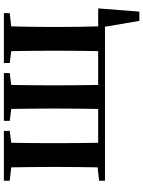

<svg xmlns="http://www.w3.org/2000/svg" viewBox="109 -684 757 1016"><g transform="rotate(-90 488.0 -176.5)"><path d="M856 -36C854 -93 853 -178 853 -235V-300C853 -356 854 -439 856 -496L926 -504V-535H662V-504L725 -496C726 -439 727 -356 727 -300V-235C727 -178 726 -93 725 -36H546C545 -93 544 -178 544 -235V-300C544 -356 545 -439 546 -496L609 -504V-535H356V-504L419 -496C420 -439 421 -356 421 -300V-235C421 -178 420 -93 419 -36H240C239 -93 238 -178 238 -235V-300C238 -356 239 -439 240 -496L303 -504V-535H39V-504L110 -496C111 -439 112 -356 112 -300V-235C112 -179 111 -96 110 -39L39 -31V0H854L885 182H934L951 -36Z"/></g></svg>

Font: Noto Serif CJK JP
Style: Bold
Weight: 700
Designer: Ryoko NISHIZUKA 西塚涼子 (kana & ideographs); Frank Grießhammer (Latin, Greek & Cyrillic); Wenlong ZHANG 张文龙 (bopomofo); San
Foundry: Adobe Systems Incorporated
Version: Version 1.000;PS 1;hotconv 16.6.53;makeotf.lib2.5.65590